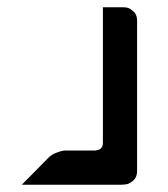

<svg xmlns="http://www.w3.org/2000/svg" viewBox="-20 -752 462 528"><path d="M40 -244 114 -319Q122 -327 135 -332Q148 -337 156 -338H165H238Q263 -338 263 -359V-732H320Q335 -732 344 -723Q357 -714 357 -695V-691V-281Q357 -265 346.5 -255.5Q336 -246 326 -245L315 -244Z"/></svg>

Font: ECO
Style: Regular
Weight: 400
Version: Version 1.1